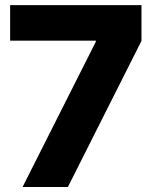

<svg xmlns="http://www.w3.org/2000/svg" viewBox="-20 -748 603 768"><path d="M70.3 0 363.3 -581.1V-585.4H20.5V-727.5H545.9V-584.5L251.5 0Z"/></svg>

Font: Inter Tight ExtraBold
Style: Regular
Weight: 800
Designer: Rasmus Andersson
Foundry: rsms
Version: Version 3.004; ttfautohint (v1.8.4.7-5d5b)